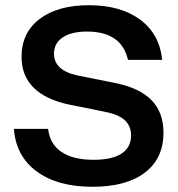

<svg xmlns="http://www.w3.org/2000/svg" viewBox="-20 -705 683 735"><path d="M334.2 10Q200 10 120.4 -48.8Q40.8 -107.5 33.3 -211.7H164.2Q170.8 -153.3 215.4 -123.3Q260 -93.3 338.3 -93.3Q409.2 -93.3 445.4 -117.1Q481.7 -140.8 481.7 -186.7Q481.7 -222.5 457.9 -244.6Q434.2 -266.7 383.3 -276.7L246.7 -304.2Q155 -323.3 108.8 -369.2Q62.5 -415 62.5 -487.5Q62.5 -580 131.7 -632.5Q200.8 -685 320.8 -685Q441.7 -685 516.2 -630Q590.8 -575 600.8 -475.8H470Q445 -584.2 313.3 -584.2Q254.2 -584.2 220.4 -562.1Q186.7 -540 186.7 -499.2Q186.7 -435 278.3 -415.8L420 -387.5Q515 -368.3 560.4 -321.2Q605.8 -274.2 605.8 -196.7Q605.8 -98.3 534.6 -44.2Q463.3 10 334.2 10Z"/></svg>

Font: Funnel Display SemiBold
Style: Regular
Weight: 600
Designer: NORD ID, Kristian Moeller
Foundry: Dicotype
Version: Version 1.000